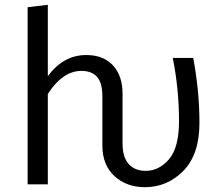

<svg xmlns="http://www.w3.org/2000/svg" viewBox="-20 -767 923 799"><path d="M784 -526Q810 -388 810 -256Q810 -124 743 -56Q676 12 583 12Q507 12 456.5 -34Q406 -80 406 -162V-365Q406 -423 383.5 -447.5Q361 -472 319 -472Q241 -472 179 -376V0H95V-737L179 -747V-450Q244 -538 339 -538Q410 -538 450 -495Q490 -452 490 -377V-169Q490 -113 515.5 -84.5Q541 -56 586 -56Q642 -56 683.5 -104.5Q725 -153 725 -263Q725 -395 699 -526Z"/></svg>

Font: FiraGO Book
Style: Regular
Weight: 350
Designer: bBox Type
Foundry: bBox Type GmbH
Version: Version 1.001;PS 001.001;hotconv 1.0.88;makeotf.lib2.5.64775